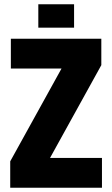

<svg xmlns="http://www.w3.org/2000/svg" viewBox="-20 -882 527 902"><path d="M28 0V-124L269 -560H31V-700H456V-576L215 -140H459V0ZM160 -752V-862H328V-752Z"/></svg>

Font: Tektur SemiCondensed
Style: Bold
Weight: 700
Width: 4
Designer: Adam Jagosz
Foundry: Adam Jagosz
Version: Version 1.005;gftools[0.9.30]